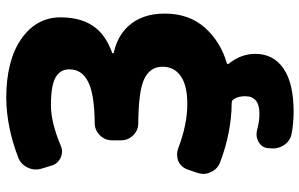

<svg xmlns="http://www.w3.org/2000/svg" viewBox="-200 -606 1001 642"><g transform="rotate(-90 301.0 -284.5)"><path d="M442.4 68.4Q442.4 128.9 393.1 162.6Q343.8 196.3 249 196.3Q210.9 196.3 174.8 189.5Q150.4 184.6 136.7 163.1Q126 146.5 126 126Q126 122.1 127 116.2V110.4Q129.9 88.9 148.4 79.1Q160.2 72.3 172.9 72.3Q180.7 72.3 188.5 74.2Q215.8 82 242.2 82Q300.8 82 300.8 34.2Q300.8 9.8 290 -4.9Q286.1 -10.7 278.3 -10.7Q178.7 -11.7 79.1 -49.8Q56.6 -58.6 46.9 -81.1Q41 -92.8 41 -105.5Q41 -116.2 44.9 -127L55.7 -158.2Q63.5 -179.7 84 -189.5Q94.7 -193.4 106.4 -193.4Q116.2 -193.4 127 -189.5Q206.1 -159.2 274.4 -159.2Q336.9 -159.2 368.2 -181.2Q399.4 -203.1 399.4 -242.2Q399.4 -284.2 357.4 -303.7Q317.4 -322.3 210.9 -323.2Q186.5 -323.2 169.9 -340.3Q153.3 -357.4 153.3 -380.9V-411.1Q153.3 -434.6 170.4 -451.7Q187.5 -468.8 210.9 -468.8Q306.6 -469.7 347.7 -490.2Q390.6 -510.7 390.6 -553.7Q390.6 -584 363.8 -599.6Q336.9 -615.2 270.5 -615.2Q213.9 -615.2 136.7 -583Q126 -578.1 116.2 -578.1Q105.5 -578.1 94.7 -583Q74.2 -592.8 68.4 -614.3L58.6 -646.5Q55.7 -656.2 55.7 -666Q55.7 -679.7 62.5 -693.4Q73.2 -715.8 95.7 -724.6Q198.2 -763.7 294.9 -764.6Q419.9 -764.6 492.2 -714.4Q564.5 -664.1 564.5 -583Q564.5 -509.8 529.3 -465.8Q502 -430.7 445.3 -410.2Q444.3 -409.2 444.3 -407.7Q444.3 -406.2 445.3 -405.3Q501 -393.6 535.2 -356.4Q577.1 -310.5 577.1 -234.4Q577.1 -153.3 529.3 -99.6Q482.4 -47.9 412.1 -27.3Q405.3 -25.4 410.2 -19.5Q442.4 20.5 442.4 68.4Z"/></g></svg>

Font: Gen Jyuu Gothic Heavy
Style: Bold
Weight: 900
Designer: [Source Han Sans]
Ryoko NISHIZUKA  (kana & ideographs); Paul D. Hunt (Latin, Greek & Cyrillic); Wenlong ZHANG  (bopomofo
Version: Version 1.002.20150607